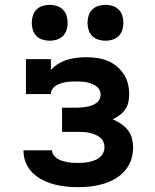

<svg xmlns="http://www.w3.org/2000/svg" viewBox="-20 -764 640 792"><path d="M303 8Q278 8 252.5 5.5Q227 3 203 -3.5Q179 -10 156 -21.5Q133 -33 115 -50.5Q97 -68 87 -91.5Q77 -115 77 -141V-144H195Q195 -133 201.5 -124Q208 -115 217.5 -109Q227 -103 237.5 -100Q248 -97 259 -95Q270 -93 281 -92.5Q292 -92 303 -92Q315 -92 326.5 -93Q338 -94 349.5 -96.5Q361 -99 372 -103.5Q383 -108 392 -115.5Q401 -123 406 -134Q411 -145 411 -157Q411 -169 406 -180Q401 -191 391.5 -198Q382 -205 370.5 -209.5Q359 -214 347.5 -216.5Q336 -219 324 -219.5Q312 -220 300 -220H236V-320H300Q310 -320 320 -321Q330 -322 340 -324Q350 -326 359.5 -329.5Q369 -333 377.5 -339Q386 -345 390.5 -354Q395 -363 395 -373Q395 -384 390 -393.5Q385 -403 376 -409Q367 -415 356.5 -419Q346 -423 335.5 -425Q325 -427 314 -427.5Q303 -428 293 -428Q282 -428 271.5 -427.5Q261 -427 250.5 -425Q240 -423 229.5 -419.5Q219 -416 210 -410.5Q201 -405 195.5 -395.5Q190 -386 190 -376H87V-520H190V-475Q203 -490 220 -500.5Q237 -511 256 -517Q275 -523 295 -525.5Q315 -528 335 -528Q357 -528 379 -525Q401 -522 421.5 -514Q442 -506 459.5 -492Q477 -478 489.5 -459.5Q502 -441 507.5 -419.5Q513 -398 513 -376Q513 -359 509.5 -342.5Q506 -326 496.5 -312.5Q487 -299 473.5 -289Q460 -279 445 -272Q463 -264 479 -253.5Q495 -243 507 -228Q519 -213 524 -194Q529 -175 529 -156Q529 -129 520.5 -104Q512 -79 494.5 -59Q477 -39 454 -26Q431 -13 406 -5.5Q381 2 355 5Q329 8 303 8ZM415 -596Q400 -596 385.5 -600.5Q371 -605 360.5 -615.5Q350 -626 345.5 -640.5Q341 -655 341 -670Q341 -685 345.5 -699.5Q350 -714 360.5 -724.5Q371 -735 385.5 -739.5Q400 -744 415 -744Q430 -744 444.5 -739.5Q459 -735 469.5 -724.5Q480 -714 484.5 -699.5Q489 -685 489 -670Q489 -655 484.5 -640.5Q480 -626 469.5 -615.5Q459 -605 444.5 -600.5Q430 -596 415 -596ZM185 -596Q170 -596 155.5 -600.5Q141 -605 130.5 -615.5Q120 -626 115.5 -640.5Q111 -655 111 -670Q111 -685 115.5 -699.5Q120 -714 130.5 -724.5Q141 -735 155.5 -739.5Q170 -744 185 -744Q200 -744 214.5 -739.5Q229 -735 239.5 -724.5Q250 -714 254.5 -699.5Q259 -685 259 -670Q259 -655 254.5 -640.5Q250 -626 239.5 -615.5Q229 -605 214.5 -600.5Q200 -596 185 -596Z"/></svg>

Font: Iosevka HT Extended
Style: Bold
Weight: 700
Width: 7
Monospace: yes
Designer: Belleve Invis
Foundry: Belleve Invis
Version: Version 32.3.0; ttfautohint (v1.8.4)